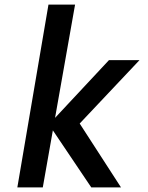

<svg xmlns="http://www.w3.org/2000/svg" viewBox="-20 -810 640 830"><path d="M208.5 -246.5 165 0H55L189.5 -790H304.5L218 -300.5L451 -550H583L324.5 -276L503 0H374.5Z"/></svg>

Font: JuliaMono SemiBold
Style: Italic
Weight: 600
Italic angle: -9°
Monospace: yes
Designer: cormullion
Foundry: corm
Version: Version 0.056; ttfautohint (v1.8.4)